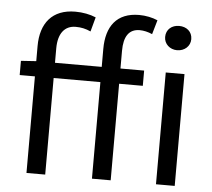

<svg xmlns="http://www.w3.org/2000/svg" viewBox="-55 -869 1028 929"><g transform="rotate(5 459.0 -404.5)"><path d="M425 -543H198V-613C198 -685 229 -725 283 -725C310 -725 332 -720 356 -709L375 -779C347 -791 311 -798 275 -798C163 -798 107 -728 107 -616V-543L33 -538V-469H107V0H198V-469H425V0H516V-469H631V-543H516V-629C516 -699 541 -736 593 -736C612 -736 634 -731 654 -722L674 -791C649 -802 616 -809 584 -809C475 -809 425 -740 425 -630ZM736 0H827V-543H736ZM781 -773C746 -773 718 -751 718 -714C718 -680 746 -655 781 -655C817 -655 845 -680 845 -714C845 -751 817 -773 781 -773Z"/></g></svg>

Font: Noto Sans T Chinese Regular
Style: Regular
Weight: 400
Designer: Ryoko NISHIZUKA (kana & ideographs); Paul D. Hunt (Latin, Greek & Cyrillic); Wenlong ZHANG (bopomofo); Sandoll Communica
Foundry: Adobe Systems Incorporated
Version: Version 1.000;PS 1;hotconv 1.0.78;makeotf.lib2.5.61930